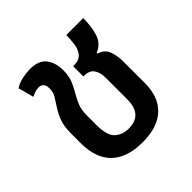

<svg xmlns="http://www.w3.org/2000/svg" viewBox="-152 -685 826 826"><g transform="rotate(-45 261.0 -272.0)"><path d="M262 11Q169 11 120 -36Q71 -83 71 -175V-230Q71 -278 82 -306.5Q93 -335 107 -356Q122 -379 132.5 -396Q143 -413 143 -436Q143 -456 134.5 -464.5Q126 -473 112 -473Q102 -473 91 -469.5Q80 -466 68 -460L49 -531Q68 -544 94.5 -549.5Q121 -555 141 -555Q195 -555 217.5 -525.5Q240 -496 240 -450Q240 -415 230 -390.5Q220 -366 206 -343Q192 -319 183 -296.5Q174 -274 174 -237V-183Q174 -118 199 -95.5Q224 -73 262 -73Q346 -73 346 -167V-296Q346 -331 332 -350.5Q318 -370 286 -370H282V-432H287Q320 -432 334.5 -450.5Q349 -469 352.5 -496Q356 -523 356 -548H459Q459 -493 446 -455Q433 -417 394 -401V-397Q429 -386 439 -356.5Q449 -327 449 -297V-162Q449 -79 401.5 -34Q354 11 262 11Z"/></g></svg>

Font: Noto Sans Thai SemCond Med
Style: Regular
Weight: 500
Width: 4
Designer: Monotype Design Team
Foundry: Monotype Imaging Inc.
Version: Version 2.002; ttfautohint (v1.8.4.7-5d5b)